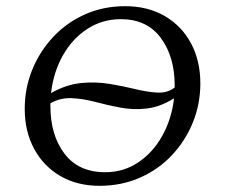

<svg xmlns="http://www.w3.org/2000/svg" viewBox="-20 -591 728 621"><path d="M302 10Q230 10 175.5 -21.5Q121 -53 90.5 -109.5Q60 -166 60 -239Q60 -306 84.5 -366Q109 -426 153 -472.5Q197 -519 256 -545Q315 -571 385 -571Q458 -571 513 -539Q568 -507 598 -450.5Q628 -394 628 -321Q628 -255 604 -195.5Q580 -136 536.5 -89.5Q493 -43 433 -16.5Q373 10 302 10ZM371 -529Q311 -529 262.5 -497.5Q214 -466 183.5 -412Q153 -358 145 -290Q195 -318 243 -322.5Q291 -327 335.5 -319.5Q380 -312 419 -302.5Q458 -293 490 -291.5Q522 -290 545 -308Q545 -308 545 -314Q545 -408 500 -468.5Q455 -529 371 -529ZM320 -34Q380 -34 427.5 -66Q475 -98 505 -152Q535 -206 543 -273Q498 -245 454.5 -240Q411 -235 369 -243Q327 -251 287.5 -261.5Q248 -272 211.5 -273.5Q175 -275 143 -257Q143 -256 143 -248Q143 -154 188.5 -94Q234 -34 320 -34Z"/></svg>

Font: Spectral SC
Style: Italic
Weight: 400
Italic angle: -10°
Designer: Jean-Baptiste Levee
Foundry: Production Type
Version: Version 2.001